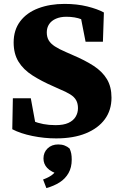

<svg xmlns="http://www.w3.org/2000/svg" viewBox="-20 -692 625 985"><path d="M268 18Q207 18 146 5.5Q85 -7 43 -29L46 -188H138L167 -30L95 -42V-96Q121 -82 147.5 -71.5Q174 -61 202.5 -55.5Q231 -50 265 -50Q306 -50 331 -61.5Q356 -73 368 -93Q380 -113 380 -137Q380 -161 370.5 -178Q361 -195 340 -208Q319 -221 285 -235L254 -249Q192 -276 146 -305.5Q100 -335 75 -375.5Q50 -416 50 -474Q50 -538 83.5 -582.5Q117 -627 176.5 -649.5Q236 -672 311 -672Q375 -672 427.5 -659Q480 -646 513 -628L508 -478H419L390 -626L467 -612V-558Q431 -580 398 -593Q365 -606 320 -606Q290 -606 267 -596Q244 -586 232 -568Q220 -550 220 -526Q220 -502 230 -485Q240 -468 261.5 -454Q283 -440 318 -425L352 -410Q416 -383 460.5 -354Q505 -325 528.5 -286Q552 -247 552 -191Q552 -127 518 -80.5Q484 -34 420.5 -8Q357 18 268 18ZM348 127Q348 167 331.5 196Q315 225 286 243.5Q257 262 218 273L201 229Q236 216 253 200.5Q270 185 285 156L286 204Q241 190 222 169.5Q203 149 203 121Q203 90 224 69.5Q245 49 279 49Q297 49 311.5 54.5Q326 60 337 70Q343 83 345.5 96Q348 109 348 127Z"/></svg>

Font: Source Serif 4 ExtraBold
Style: Regular
Weight: 800
Designer: Frank Grießhammer
Foundry: Adobe Systems Incorporated
Version: Version 4.004;hotconv 1.0.116;makeotfexe 2.5.65601